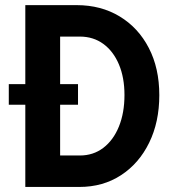

<svg xmlns="http://www.w3.org/2000/svg" viewBox="-20 -740 677 760"><path d="M80.2 0V-719.7H283.4Q379.8 -719.7 453.6 -675Q527.5 -630.4 569 -550.2Q610.6 -470.1 610.6 -363.5Q610.6 -256.8 570.3 -174.8Q530.1 -92.8 458.8 -46.4Q387.6 0 294.2 0ZM218 -124.5H296Q349.3 -124.5 389 -154.8Q428.7 -185.1 450.7 -239.1Q472.7 -293.2 472.7 -364Q472.7 -433.1 450.7 -485.1Q428.7 -537.2 389 -566.2Q349.3 -595.2 296 -595.2H218ZM14.8 -325.4V-406.9H288.8V-325.4Z"/></svg>

Font: Reddit Sans Condensed
Style: Regular
Weight: 400
Designer: Stephen Hutchings
Foundry: Reddit
Version: Version 1.014